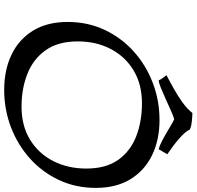

<svg xmlns="http://www.w3.org/2000/svg" viewBox="-31 -908 957 935"><g transform="rotate(90 447.5 -440.5)"><path d="M417.5 17.6Q321.8 17.6 247.1 -17.8Q172.4 -53.2 129.6 -122.3Q86.9 -191.4 86.9 -291.5Q86.9 -389.2 125.2 -470.9Q163.6 -552.7 230.2 -612.8Q296.9 -672.9 383.1 -705.8Q469.2 -738.8 564.5 -738.8Q660.6 -738.8 735.1 -702.9Q809.6 -667 852.3 -597.9Q895 -528.8 895 -428.7Q895 -331.1 856.7 -249.3Q818.4 -167.5 751.7 -107.7Q685.1 -47.9 598.9 -15.1Q512.7 17.6 417.5 17.6ZM499 -66.9Q592.8 -66.9 660.4 -108.4Q728 -149.9 764.4 -221.4Q800.8 -293 800.8 -382.3Q800.8 -479 757.8 -538.6Q714.8 -598.1 642.8 -625.7Q570.8 -653.3 482.9 -653.3Q390.1 -653.3 322.5 -612.3Q254.9 -571.3 218.3 -500.7Q181.6 -430.2 181.6 -340.8Q181.6 -245.1 224.4 -184.6Q267.1 -124 339.4 -95.5Q411.6 -66.9 499 -66.9ZM371.1 -734.9Q366.7 -745.6 359.9 -754.6Q353 -763.7 346.2 -772.5Q375.5 -788.1 410.6 -807.6Q445.8 -827.1 477.8 -850.1Q509.8 -873 530.3 -898.9Q545.4 -898.9 572 -896Q598.6 -893.1 610.8 -886.2Q620.1 -867.2 642.1 -846.2Q664.1 -825.2 688.7 -806.9Q713.4 -788.6 731.4 -776.4Q724.6 -766.6 719 -755.9Q713.4 -745.1 707 -734.9Q689 -738.8 661.6 -753.4Q634.3 -768.1 606.9 -784.7Q579.6 -801.3 561 -810.5Q544.9 -806.2 517.8 -793.9Q490.7 -781.7 460.9 -768.3Q431.2 -754.9 406.5 -744.9Q381.8 -734.9 371.1 -734.9Z"/></g></svg>

Font: Lumanosimo
Style: Regular
Weight: 400
Designer: The DocRepair Project, Eduardo Rodriguez Tunni
Foundry: Google
Version: Version 1.010